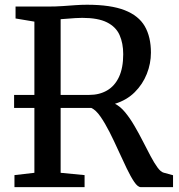

<svg xmlns="http://www.w3.org/2000/svg" viewBox="-20 -770 738 790"><path d="M39.5 0V-49.5L121.5 -59V-681L44 -694V-743H175Q209.5 -743 238.2 -745Q267 -747 291.2 -748.8Q315.5 -750.5 338 -750.5Q435.5 -750.5 493 -728Q550.5 -705.5 575.8 -661.8Q601 -618 601 -553.5Q601 -508.5 584 -465.8Q567 -423 534.2 -390.5Q501.5 -358 453 -343Q475 -332 495 -307.8Q515 -283.5 533.2 -252.2Q551.5 -221 568 -188.5Q584.5 -156 599.5 -127.8Q614.5 -99.5 628 -81Q641.5 -62.5 653.5 -59.5L692 -49V0H559.5Q547 0 532.5 -21.2Q518 -42.5 501.5 -76.8Q485 -111 467.2 -150.2Q449.5 -189.5 430.8 -226.5Q412 -263.5 393.2 -290.5Q374.5 -317.5 355.5 -326H38V-379.5H347.5Q389 -379.5 420.5 -397.8Q452 -416 469.5 -453.2Q487 -490.5 487 -547Q487 -592 472 -625.8Q457 -659.5 420.2 -678Q383.5 -696.5 318.5 -696.5Q304.5 -696.5 289.5 -695.5Q274.5 -694.5 259.2 -693.2Q244 -692 229.5 -691V-59L328 -49.5V0Z"/></svg>

Font: Merriweather Light 18pt
Style: Regular
Weight: 400
Version: Version 2.100